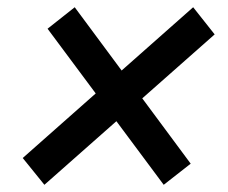

<svg xmlns="http://www.w3.org/2000/svg" viewBox="-20 -600 626 528"><path d="M102.1 -91.8 570.3 -505.4 511.2 -580.1 42.5 -165.5ZM430.2 -91.8 504.4 -149.9 185.5 -580.1 110.8 -521Z"/></svg>

Font: Cascadia Mono NF
Style: Italic
Weight: 400
Italic angle: -10°
Monospace: yes
Designer: Aaron Bell
Foundry: Saja Typeworks
Version: Version 2404.023